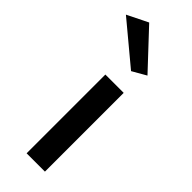

<svg xmlns="http://www.w3.org/2000/svg" viewBox="-281 -767 793 793"><g transform="rotate(45 116.0 -370.0)"><path d="M-35 -695 56 -740 206 -580 145 -545ZM80 -460H187V0H80Z"/></g></svg>

Font: Jost* Medium
Style: Regular
Weight: 500
Version: Version 3.7